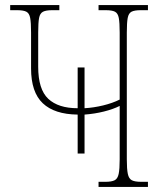

<svg xmlns="http://www.w3.org/2000/svg" viewBox="-20 -734 640 754"><path d="M285 -131V-284Q194 -285 148 -328.5Q102 -372 102 -465V-606Q102 -645 98.5 -663.5Q95 -682 83.5 -688Q72 -694 47 -694H20V-714H213V-694H185Q161 -694 149 -688Q137 -682 133.5 -663.5Q130 -645 130 -606V-472Q130 -383 169.5 -346Q209 -309 285 -309V-469H312V-309Q348 -311 385 -320Q422 -329 450 -343V-606Q450 -645 446.5 -663.5Q443 -682 431.5 -688Q420 -694 395 -694H367V-714H561V-694H533Q508 -694 496.5 -688Q485 -682 481.5 -663.5Q478 -645 478 -606V-108Q478 -70 482 -51Q486 -32 498 -26Q510 -20 534 -20H561V0H367V-20H394Q418 -20 430 -26Q442 -32 446 -51Q450 -70 450 -108V-318Q424 -305 388 -296Q352 -287 312 -284V-131Z"/></svg>

Font: Noto Serif Condensed Thin
Style: Regular
Weight: 100
Width: 3
Designer: Monotype Design Team
Foundry: Monotype Imaging Inc.
Version: Version 2.013; ttfautohint (v1.8.4.7-5d5b)